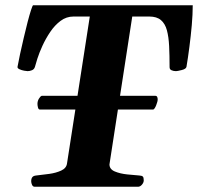

<svg xmlns="http://www.w3.org/2000/svg" viewBox="-20 -713 756 733"><path d="M131.8 -294.9Q127 -294.9 125 -302.5Q123 -310.1 123 -316.4Q123 -326.7 128.2 -335.7Q133.3 -344.7 139.2 -347.2H572.8Q578.1 -347.2 580.1 -343Q582 -338.9 582 -333.5Q582 -325.7 576.4 -311.5Q570.8 -297.4 565.4 -294.9ZM99.1 -21Q99.1 -30.8 103.3 -36.4Q107.4 -42 118.2 -43Q141.6 -45.4 167.7 -49.1Q193.8 -52.7 213.6 -61.8Q233.4 -70.8 235.8 -88.9L322.8 -649.9H260.7Q233.4 -649.9 211.2 -633.3Q189 -616.7 171.9 -591.3Q154.8 -565.9 142.3 -538.8Q129.9 -511.7 122.8 -489.5Q115.7 -467.3 113.3 -457.5Q110.4 -448.2 101.8 -444.8Q93.3 -441.4 85.4 -441.4Q82 -441.4 72.3 -443.1Q62.5 -444.8 54.2 -448.7Q45.9 -452.6 46.9 -458Q50.3 -477.1 56.6 -506.6Q63 -536.1 70.6 -568.4Q78.1 -600.6 85.4 -628.9Q92.8 -657.2 98.6 -675Q104.5 -692.9 106.4 -692.9H715.8Q715.8 -658.7 712.2 -617.2Q708.5 -575.7 703.1 -534.2Q697.8 -492.7 691.9 -458Q690.4 -449.7 673.8 -445.6Q657.2 -441.4 651.9 -441.4Q642.6 -441.4 634.8 -444.8Q627 -448.2 627.4 -457.5Q627.4 -501.5 625.7 -536.9Q624 -572.3 617.2 -597.4Q610.4 -622.6 594.5 -636.2Q578.6 -649.9 549.8 -649.9H484.9L397.9 -85.4Q397.9 -66.9 418.5 -58.3Q439 -49.8 466.1 -47.1Q493.2 -44.4 511.7 -43Q521.5 -42.5 525.1 -39.1Q528.8 -35.6 528.8 -24.4Q528.8 -16.1 522 -8.1Q515.1 0 506.8 0H112.8Q105.5 0 102.3 -7.3Q99.1 -14.6 99.1 -21Z"/></svg>

Font: Gelasio
Style: Italic
Weight: 400
Italic angle: -8.5°
Designer: Eben Sorkin
Foundry: Eben Sorkin
Version: Version 1.008